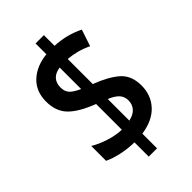

<svg xmlns="http://www.w3.org/2000/svg" viewBox="-246 -841 980 980"><g transform="rotate(-45 244.5 -350.5)"><path d="M216 -45Q168 -46 124 -55.5Q80 -65 47 -81V-188Q80 -168 125.5 -153Q171 -138 216 -136V-322Q125 -357 84.5 -399Q44 -441 44 -511Q44 -585 91.5 -629Q139 -673 216 -681V-759H276V-682Q361 -678 433 -642L403 -552Q344 -581 276 -587V-406Q358 -375 402.5 -336Q447 -297 447 -225Q447 -155 403 -107.5Q359 -60 276 -48V58H216ZM216 -585Q181 -580 164 -560.5Q147 -541 147 -511Q147 -481 162.5 -464Q178 -447 216 -430ZM276 -142Q312 -150 329 -170Q346 -190 346 -218Q346 -246 329 -264.5Q312 -283 276 -298Z"/></g></svg>

Font: Noto Sans Ethiopic Condensed SemiBold
Style: Regular
Weight: 600
Width: 3
Designer: Monotype Design Team
Foundry: Monotype Imaging Inc.
Version: Version 2.102; ttfautohint (v1.8.4.7-5d5b)